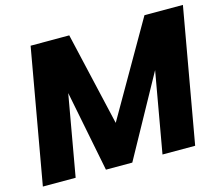

<svg xmlns="http://www.w3.org/2000/svg" viewBox="-99 -835 1129 968"><g transform="rotate(-15 465.0 -351.0)"><path d="M10.8 0H181.9L284.4 -581.4L226.8 -571.1L340 0H477.6L792.2 -571.1L737.7 -581.4L635.2 0H805.7L929.8 -701.9H729.1L395.4 -122.5L467.6 -133.1L336.6 -701.9H134.9Z"/></g></svg>

Font: Poppins Devanagari Thin
Style: Italic
Weight: 100
Italic angle: -10°
Designer: Ninad Kale (Devanagari), Jonny Pinhorn (Latin)
Foundry: Indian Type Foundry
Version: 4.005